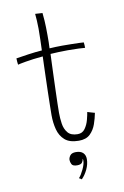

<svg xmlns="http://www.w3.org/2000/svg" viewBox="-102 -776 686 1064"><g transform="rotate(-10 241.0 -244.0)"><path d="M269.5 230Q267.5 228.5 263 225.5Q258.5 222.5 255 221Q268.5 206.5 282.2 177.5Q296 148.5 296 128.5Q296 122.5 294 118.5Q293 129.5 286 139.2Q279 149 258 149Q233.5 149 227.2 136.5Q221 124 221 112.5Q221 100.5 230.2 88Q239.5 75.5 263 75.5Q289.5 75.5 303 88.5Q316.5 101.5 316.5 124Q316.5 152.5 302.8 181.5Q289 210.5 269.5 230ZM405 -120.5Q399.5 -91 388.5 -59.2Q377.5 -27.5 355 -5.5Q332.5 16.5 291 16.5Q239.5 16.5 212.5 -7.2Q185.5 -31 175.8 -68.8Q166 -106.5 166 -149Q166 -171 166.8 -206.8Q167.5 -242.5 168.5 -284Q169.5 -325.5 170.8 -365Q172 -404.5 173 -435Q174 -465.5 174.5 -478.5Q115.5 -473 77.5 -466.2Q39.5 -459.5 32 -457Q31 -462.5 30 -474.5Q29 -486.5 29 -493Q56 -497.5 97.5 -503.5Q139 -509.5 175.5 -512Q176.5 -539.5 177.5 -571.5Q178.5 -603.5 178.5 -634Q178.5 -658 177 -679.8Q175.5 -701.5 174 -718L215 -715.5Q216.5 -706 218.8 -671.8Q221 -637.5 221 -588.5Q221 -573.5 220.8 -551.2Q220.5 -529 219.5 -516Q233.5 -517 255.2 -517.8Q277 -518.5 291 -518.5Q317 -518.5 343.2 -518Q369.5 -517.5 388.8 -516.8Q408 -516 412 -515.5Q413 -512 413.5 -500.2Q414 -488.5 414 -484.5Q409 -485.5 378.2 -486.8Q347.5 -488 316.5 -488Q294 -488 267.5 -487Q241 -486 219.5 -484.5Q219 -469 217.5 -436.5Q216 -404 214.8 -363.2Q213.5 -322.5 212 -281.5Q210.5 -240.5 209.8 -206.5Q209 -172.5 209 -155Q209 -125 213.5 -94Q218 -63 235.5 -41.8Q253 -20.5 291 -20.5Q317.5 -20.5 332.5 -41.5Q347.5 -62.5 354.5 -89.2Q361.5 -116 364 -132.5Q366.5 -131.5 375.8 -128.8Q385 -126 394 -123.5Q403 -121 405 -120.5Z"/></g></svg>

Font: Grandstander Thin
Style: Regular
Weight: 100
Designer: Tyler Finck
Foundry: Etcetera Type Co
Version: Version 1.200; ttfautohint (v1.8.3)